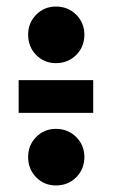

<svg xmlns="http://www.w3.org/2000/svg" viewBox="-20 -649 352 587"><path d="M265 -404V-304H37V-404ZM66 -543Q66 -579 90.5 -604Q115 -629 151 -629Q188 -629 213 -604Q238 -579 238 -543Q238 -506 213 -481Q188 -456 151 -456Q115 -456 90.5 -481Q66 -506 66 -543ZM66 -169Q66 -205 90.5 -230Q115 -255 151 -255Q188 -255 213 -230Q238 -205 238 -169Q238 -132 213 -107Q188 -82 151 -82Q115 -82 90.5 -107Q66 -132 66 -169Z"/></svg>

Font: Transit CAT
Style: Regular
Weight: 400
Designer: Peter Wiegel
Foundry: Peter Wiegel
Version: 1.000